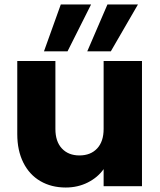

<svg xmlns="http://www.w3.org/2000/svg" viewBox="-20 -830 714 856"><path d="M613 -558V0H442V-76Q416 -39 371.5 -16.5Q327 6 273 6Q209 6 160 -22.5Q111 -51 84 -105Q57 -159 57 -232V-558H227V-255Q227 -199 256 -168Q285 -137 334 -137Q384 -137 413 -168Q442 -199 442 -255V-558ZM281 -601H176L251 -810H386ZM474 -601H369L459 -810H595Z"/></svg>

Font: MSTAGE
Style: Bold
Weight: 700
Designer: Ninad Kale (Devanagari), Jonny Pinhorn (Latin)
Foundry: Indian Type Foundry
Version: 4.004